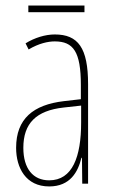

<svg xmlns="http://www.w3.org/2000/svg" viewBox="-20 -661 406 691"><path d="M284 -641H82V-617H284ZM177 -537C143 -537 104 -525 72 -505L83 -483C120 -505 153 -512 177 -512C244 -512 271 -475 271 -355V-304L210 -297C100 -284 38 -234 38 -129C38 -57 73 10 157 10C233 10 261 -43 273 -93H275L276 0H297V-358C297 -489 261 -537 177 -537ZM209 -274 272 -281V-220C272 -97 241 -12 157 -12C99 -12 64 -54 64 -129C64 -217 110 -263 209 -274Z"/></svg>

Font: Noto Sans Arabic ExtCond Thin
Style: Regular
Weight: 100
Width: 2
Designer: Monotype Design Team, Nadine Chahine, Nizar Qandah and Khaled Hosny
Foundry: Monotype Imaging Inc.
Version: Version 2.012